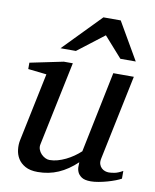

<svg xmlns="http://www.w3.org/2000/svg" viewBox="-83 -783 692 859"><g transform="rotate(10 263.5 -354.0)"><path d="M523.9 -23.9Q514.6 -18.6 498.3 -12.2Q481.9 -5.9 462.9 -0.5Q443.8 4.9 424.1 8.5Q404.3 12.2 388.2 12.2Q359.9 12.2 346.2 2.7Q332.5 -6.8 327.4 -19.3Q322.3 -31.7 322.8 -44.4Q323.2 -57.1 323.2 -63Q283.7 -25.4 240.5 -6.6Q197.3 12.2 147 12.2Q112.3 12.2 90.3 0Q68.4 -12.2 57.1 -30.8Q45.9 -49.3 43.5 -71.3Q41 -93.3 44.9 -112.8L109.9 -424.8L25.9 -434.1V-462.9L176.8 -494.1H217.8L138.2 -112.8Q135.3 -100.1 139.4 -88.6Q143.6 -77.1 151.6 -68.6Q159.7 -60.1 169.9 -54.9Q180.2 -49.8 189.9 -49.8Q208 -49.8 226.3 -54.9Q244.6 -60.1 262.7 -68.8Q280.8 -77.6 297.4 -89.1Q314 -100.6 328.1 -113.8L403.8 -481.9H497.1L417 -97.2Q413.6 -81.5 417 -71Q420.4 -60.5 427.5 -53.7Q434.6 -46.9 443.6 -43.9Q452.6 -41 460.9 -41Q470.7 -41 486.8 -43.9Q502.9 -46.9 523.9 -59.1ZM423.8 -550.8 341.8 -643.1 221.7 -550.8H151.9L316.9 -720.2H395.5L493.7 -550.8Z"/></g></svg>

Font: Charis SIL Am
Style: Italic
Weight: 400
Italic angle: -11°
Foundry: SIL International
Version: Version 5.000